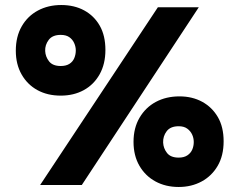

<svg xmlns="http://www.w3.org/2000/svg" viewBox="-20 -737 954 765"><path d="M140 0 609 -708H772L306 0ZM692 8Q640 8 599.5 -14Q559 -36 535.5 -76.5Q512 -117 512 -172Q512 -227 536 -268Q560 -309 601 -331Q642 -353 695 -353Q746 -353 785.5 -331.5Q825 -310 848 -270.5Q871 -231 871 -174Q871 -117 847.5 -76.5Q824 -36 783.5 -14Q743 8 692 8ZM692 -109Q713 -109 726.5 -118Q740 -127 746 -141Q752 -155 752 -171Q752 -187 745.5 -201Q739 -215 726 -224.5Q713 -234 692 -234Q659 -234 644 -214Q629 -194 630 -169Q631 -146 645.5 -127.5Q660 -109 692 -109ZM222 -356Q169 -356 129 -378Q89 -400 66 -440.5Q43 -481 43 -535Q43 -591 66.5 -632Q90 -673 131 -695Q172 -717 224 -717Q276 -717 315.5 -695.5Q355 -674 377.5 -634.5Q400 -595 400 -538Q400 -482 377 -441Q354 -400 314 -378Q274 -356 222 -356ZM222 -474Q243 -474 256.5 -482.5Q270 -491 276 -505.5Q282 -520 282 -536Q282 -551 275.5 -565.5Q269 -580 256 -589Q243 -598 222 -598Q189 -598 174 -578Q159 -558 160 -534Q161 -511 175.5 -492.5Q190 -474 222 -474Z"/></svg>

Font: Onest ExtraBold
Style: Regular
Weight: 800
Designer: Dmitri Voloshin, Andrey Kudryavtsev
Foundry: Dmitri Voloshin, Andrey Kudryavtsev
Version: Version 1.000;gftools[0.9.33]